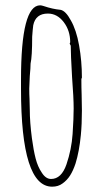

<svg xmlns="http://www.w3.org/2000/svg" viewBox="-20 -683 386 722"><path d="M59 -349V-384Q59 -663 131 -663Q136 -663 145 -660Q177 -649 208 -646Q227 -642 246 -607Q267 -571 277.5 -512Q288 -453 288 -391L286 -386Q286 -353 287 -327L288 -267Q288 -216 284 -175Q278 -113 264 -68Q255 -41 243.5 -23Q232 -5 215 7Q199 19 176 19Q59 19 59 -349ZM230 -65Q249 -121 253 -179Q257 -239 257 -275Q257 -315 251 -393Q246 -480 246 -511L242 -519L244 -524Q244 -568 219.5 -600Q195 -632 160 -632Q114 -632 105 -588Q103 -573 101 -545Q101 -471 95 -444Q95 -429 92 -397L90 -350Q90 -328 91 -311L92 -271Q92 -224 100 -163Q106 -118 114 -87Q122 -56 137 -34Q152 -10 172 -10Q211 -10 230 -65Z"/></svg>

Font: Amatic SC
Style: Regular
Weight: 400
Designer: Multiple Designers
Foundry: Vernon Adams
Version: Version 2.505